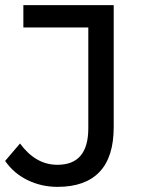

<svg xmlns="http://www.w3.org/2000/svg" viewBox="-29 -720 562 748"><path d="M195 8Q133 8 79 -18Q25 -44 -9 -93L49 -161Q78 -121 114.5 -99.5Q151 -78 195 -78Q315 -78 315 -220V-613H62V-700H414V-225Q414 -108 358.5 -50Q303 8 195 8Z"/></svg>

Font: Montserrat Thin Medium
Style: Regular
Weight: 500
Version: Version 9.000